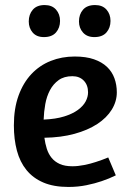

<svg xmlns="http://www.w3.org/2000/svg" viewBox="-20 -734 513 761"><path d="M276 -510Q321 -510 352.5 -499Q384 -488 404 -469Q424 -450 433.5 -424Q443 -398 443 -368Q443 -332 423 -299.5Q403 -267 365.5 -242.5Q328 -218 275 -203.5Q222 -189 156 -188Q159 -165 165.5 -144.5Q172 -124 184.5 -108.5Q197 -93 217 -84Q237 -75 267 -75Q289 -75 314 -80Q339 -85 360 -92Q385 -100 409 -110L439 -39Q413 -26 383 -16Q357 -7 323 0Q289 7 251 7Q193 7 152 -10.5Q111 -28 85 -60Q59 -92 47 -137Q35 -182 35 -237Q35 -304 53.5 -355Q72 -406 104.5 -440.5Q137 -475 181 -492.5Q225 -510 276 -510ZM153 -260Q201 -262 234.5 -272.5Q268 -283 289 -298.5Q310 -314 319.5 -332Q329 -350 329 -368Q329 -397 312 -414.5Q295 -432 267 -432Q234 -432 212.5 -416.5Q191 -401 178 -376.5Q165 -352 159.5 -321.5Q154 -291 153 -260ZM154 -587Q125 -587 109.5 -605Q94 -623 94 -649Q94 -677 110 -695.5Q126 -714 157 -714Q186 -714 202 -696Q218 -678 218 -651Q218 -624 202 -605.5Q186 -587 154 -587ZM354 -587Q325 -587 309 -605Q293 -623 293 -649Q293 -677 309 -695.5Q325 -714 357 -714Q386 -714 402 -696Q418 -678 418 -651Q418 -624 402 -605.5Q386 -587 354 -587Z"/></svg>

Font: Amaranth
Style: Regular
Weight: 400
Designer: Gesine Todt
Foundry: Gesine Todt
Version: Version 1.001